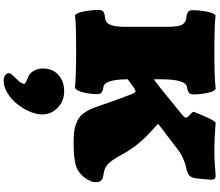

<svg xmlns="http://www.w3.org/2000/svg" viewBox="-92 -682 1155 1010"><g transform="rotate(90 485.0 -176.5)"><path d="M364.3 354.5Q364.3 345.7 378.4 331.3Q392.6 316.9 406.5 301Q420.4 285.2 420.4 272.9Q420.4 268.1 407.7 262.5Q395 256.8 380.1 250.2Q365.2 243.7 352.5 223.9Q339.8 204.1 339.8 174.3Q339.8 124.5 373 93.8Q406.2 63 460 63Q510.7 63 546.1 96.7Q581.5 130.4 581.5 179.2Q581.5 208.5 566.4 243.9Q551.3 279.3 527.1 309.8Q502.9 340.3 469.7 360.8Q436.5 381.3 404.3 381.3Q386.2 381.3 375.2 373Q364.3 364.7 364.3 354.5ZM61.5 -733.9Q101.6 -727.1 257.8 -727.1Q379.4 -727.1 447.8 -733.9Q461.4 -725.1 468.8 -688.2Q476.1 -651.4 476.1 -616.2Q476.1 -606.9 473.1 -600.6Q470.2 -594.2 463.6 -590.8Q457 -587.4 452.4 -586.2Q447.8 -585 439 -583.5Q396.5 -578.6 396.5 -446.3V-409.2Q415 -421.4 455.3 -453.6Q495.6 -485.8 539.8 -522.2Q584 -558.6 586.9 -561Q598.1 -569.8 598.1 -578.1Q598.1 -586.4 583 -598.9Q567.9 -611.3 567.9 -618.2Q567.9 -619.1 568.8 -622.1Q570.8 -627 576.9 -641.6Q583 -656.2 586.2 -663.6Q589.4 -670.9 595 -683.8Q600.6 -696.8 604.2 -703.9Q607.9 -710.9 612.5 -718.8Q617.2 -726.6 620.6 -730.2Q624 -733.9 626.5 -733.9Q627 -733.9 648.2 -732.2Q669.4 -730.5 704.3 -728.8Q739.3 -727.1 773.4 -727.1Q818.4 -727.1 856.2 -730.5Q894 -733.9 901.9 -733.9Q915.5 -733.9 920.2 -728.5Q924.8 -723.1 924.8 -709Q924.8 -699.2 921.9 -672.4Q918.9 -645.5 918.9 -643.1Q917.5 -619.1 910.6 -606.2Q903.8 -593.3 890.6 -587.6Q877.4 -582 862.5 -579.1Q847.7 -576.2 824 -567.4Q800.3 -558.6 778.3 -543.9L630.4 -431.2Q669.4 -396 696.8 -369.1Q727.5 -338.9 752.9 -303.5Q778.3 -268.1 791.5 -242.7Q804.7 -217.3 820.8 -193.6Q836.9 -169.9 853 -158.7Q863.8 -151.4 880.6 -147.2Q897.5 -143.1 908.9 -141.6Q920.4 -140.1 929 -131.3Q937.5 -122.6 937.5 -105.5Q937.5 -85 931.2 -74.7Q920.4 -50.8 905.8 -34.7Q891.1 -18.6 874.8 -9Q858.4 0.5 833.5 5.4Q808.6 10.3 785.4 11.7Q762.2 13.2 726.6 13.2Q697.3 13.2 674.3 10.5Q651.4 7.8 633.5 1.2Q615.7 -5.4 603 -12.9Q590.3 -20.5 579.3 -34.4Q568.4 -48.3 561.3 -61Q554.2 -73.7 546.1 -95Q538.1 -116.2 532 -134.3Q525.9 -152.3 515.9 -181.4Q505.9 -210.4 496.6 -234.4Q492.7 -244.6 488.3 -256.3Q483.9 -268.1 481.4 -274.9Q479 -281.7 476.1 -288.8Q473.1 -295.9 471.4 -299.6Q469.7 -303.2 467.5 -306.6Q465.3 -310.1 463.4 -311.3Q461.4 -312.5 459 -312.5Q453.6 -312.5 443.4 -305.2L396.5 -271.5Q397.5 -147.9 437.5 -143.6Q446.3 -142.1 450.9 -140.9Q455.6 -139.6 462.2 -136.2Q468.8 -132.8 471.7 -126.5Q474.6 -120.1 474.6 -110.8Q474.6 -76.2 466.1 -39.3Q457.5 -2.4 441.4 6.3Q376.5 0 246.6 0Q95.7 0 60.1 6.3Q46.4 -2.9 39.1 -43.2Q31.7 -83.5 31.7 -120.6Q31.7 -129.9 35.2 -136.2Q38.6 -142.6 45.7 -145.8Q52.7 -148.9 58.6 -150.1Q64.5 -151.4 75.2 -152.3Q89.8 -153.8 99.4 -163.6Q108.9 -173.3 113.3 -190.2Q117.7 -207 119.1 -223.1Q120.6 -239.3 120.6 -261.2V-475.6Q120.6 -494.6 119.9 -507.3Q119.1 -520 116.7 -534.2Q114.3 -548.3 109.6 -556.9Q105 -565.4 96.7 -571.5Q88.4 -577.6 76.7 -579.1Q66.4 -580.1 60.3 -581.5Q54.2 -583 47.1 -586.2Q40 -589.4 36.6 -595.7Q33.2 -602.1 33.2 -611.3Q33.2 -647 40.5 -686Q47.9 -725.1 61.5 -733.9Z"/></g></svg>

Font: Coustard Black
Style: Regular
Weight: 900
Foundry: vernon adams
Version: Version 1.001;